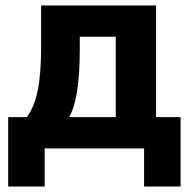

<svg xmlns="http://www.w3.org/2000/svg" viewBox="-20 -545 698 705"><path d="M10 140H144V0H509V140H643V-115H553V-525H131V-376C131 -239 115 -166 79 -115H10ZM234 -115C256 -153 273 -224 273 -368V-410H405V-115Z"/></svg>

Font: LVC Sans
Style: Bold
Weight: 700
Designer: Mike Abbink, Paul van der Laan, Pieter van Rosmalen
Foundry: Bold Monday
Version: Version 3.0